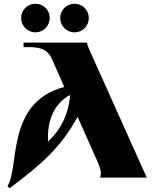

<svg xmlns="http://www.w3.org/2000/svg" viewBox="-20 -950 825 1027"><path d="M515 0H765L463 -673C456 -688 448 -706 445 -722H106V-698H139C211 -698 240 -674 257 -636L324 -485C10 -402 86 -56 20 45L31 57C203 -71 305 -161 395 -325L504 -80C516 -53 525 -22 515 0ZM237 -193C231 -311 273 -396 352 -441L355 -436C346 -345 310 -260 237 -193ZM170 -777C212 -777 246 -811 246 -854C246 -896 212 -930 170 -930C127 -930 93 -896 93 -854C93 -811 127 -777 170 -777ZM379 -777C421 -777 455 -811 455 -854C455 -896 421 -930 379 -930C336 -930 302 -896 302 -854C302 -811 336 -777 379 -777Z"/></svg>

Font: Sinistre Bold
Style: Regular
Weight: 900
Designer: Jules Durand
Foundry: Collletttivo
Version: Version 69.420;Glyphs 3.2 (3217)